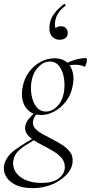

<svg xmlns="http://www.w3.org/2000/svg" viewBox="-63 -694 471 995"><path d="M106 281Q52 281 17 263.5Q-18 246 -33 218Q-48 190 -41 159Q-30 115 15 82.5Q60 50 117 18L124 26Q99 41 73.5 56.5Q48 72 29.5 91Q11 110 6 138Q1 170 17.5 196.5Q34 223 69 238.5Q104 254 153 254Q209 254 240 231.5Q271 209 273 175Q274 148 258.5 128Q243 108 218 92.5Q193 77 165.5 63Q138 49 114 34Q90 19 77 1Q64 -17 68 -41Q73 -63 89.5 -82Q106 -101 131 -123L142 -115Q130 -108 120 -94Q110 -80 108 -65Q105 -44 119.5 -28Q134 -12 158.5 1.5Q183 15 210.5 29Q238 43 262.5 59Q287 75 301.5 96Q316 117 313 146Q311 180 282 211Q253 242 207 261.5Q161 281 106 281ZM150 -98Q112 -98 87.5 -118.5Q63 -139 54.5 -172.5Q46 -206 55 -246Q63 -288 87.5 -321Q112 -354 146.5 -373Q181 -392 220 -392Q259 -392 282.5 -372Q306 -352 314 -319Q322 -286 313 -246Q304 -201 278.5 -168Q253 -135 219 -116.5Q185 -98 150 -98ZM175 -116Q206 -116 232.5 -142Q259 -168 268 -214Q274 -248 269 -285Q264 -322 246 -348.5Q228 -375 195 -375Q163 -375 136 -347Q109 -319 101 -276Q94 -241 100 -203.5Q106 -166 125 -141Q144 -116 175 -116ZM257 -346 256 -353Q286 -371 320 -382Q354 -393 382 -393Q387 -393 387.5 -385.5Q388 -378 385.5 -369Q383 -360 380 -353.5Q377 -347 374 -349Q351 -360 318.5 -358Q286 -356 257 -346ZM268 -673Q272 -675 275.5 -670.5Q279 -666 275 -663Q253 -647 239.5 -626.5Q226 -606 223 -584Q219 -556 227 -544.5Q235 -533 245 -530L218 -523Q217 -541 227 -549.5Q237 -558 252 -558Q269 -558 278.5 -548.5Q288 -539 288 -523Q288 -506 276.5 -497Q265 -488 245 -488Q219 -488 203.5 -509.5Q188 -531 195 -571Q200 -601 220 -626Q240 -651 268 -673Z"/></svg>

Font: Cormorant Garamond Light
Style: Italic
Weight: 300
Italic angle: -10°
Designer: Christian Thalmann (Catharsis Fonts)
Foundry: Catharsis Fonts
Version: Version 4.001